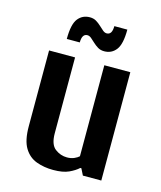

<svg xmlns="http://www.w3.org/2000/svg" viewBox="-106 -768 718 856"><g transform="rotate(15 252.5 -340.0)"><path d="M220 10Q178 10 142.5 -3Q107 -16 86 -50.5Q65 -85 65 -150V-500H185V-150Q185 -98 210 -79Q235 -60 265 -60Q284 -60 298.5 -66.5Q313 -73 320 -80V-500H440V0H355L340 -30H335Q319 -15 292 -2.5Q265 10 220 10ZM303 -560Q286 -560 273.5 -567.5Q261 -575 250.5 -585Q240 -595 231 -602.5Q222 -610 213 -610Q188 -610 188 -570H128Q128 -638 148.5 -664Q169 -690 203 -690Q220 -690 232.5 -682.5Q245 -675 255.5 -665Q266 -655 275 -647.5Q284 -640 293 -640Q318 -640 318 -680H378Q378 -613 357.5 -586.5Q337 -560 303 -560Z"/></g></svg>

Font: Cuprum
Style: Regular
Weight: 400
Designer: Jovanny Lemonad
Foundry: Jovanny Lemonad
Version: Version 3.000